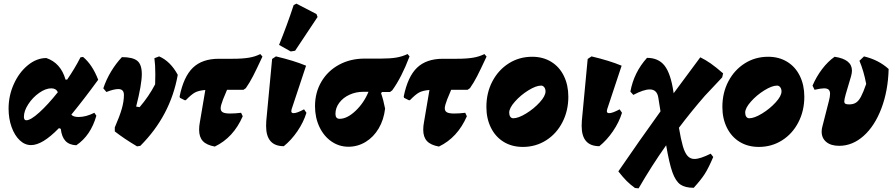

<svg xmlns="http://www.w3.org/2000/svg" viewBox="-20 -793 4902 1052"><path d="M411 -152Q451 -152 497 -175L508 -159Q477 -50 398 3Q359 1 338.5 -21Q318 -43 313 -87L303 -91Q256 -43 218.5 -20.5Q181 2 150 2Q116 2 88 -24.5Q60 -51 43.5 -97Q27 -143 27 -198Q27 -269 56 -333Q85 -397 133 -436Q181 -475 234 -475Q313 -448 339 -357H348Q390 -418 421 -479L435 -481Q486 -439 518 -356Q440 -249 371 -165Q381 -152 411 -152ZM297 -288Q287 -309 261 -309Q230 -309 194.5 -284Q159 -259 135 -222Q111 -185 111 -153Q111 -134 124 -134Q148 -134 195.5 -177Q243 -220 297 -288Z M954 -383Q914 -159 749 6L731 9Q660 -33 609 -73V-95L633 -110L609 -95Q636 -157 647.5 -197.5Q659 -238 659 -273Q659 -305 628 -305Q604 -305 563 -289L546 -309Q562 -357 588.5 -401Q615 -445 648 -480Q707 -480 732 -460Q757 -440 757 -387Q757 -331 726 -209L745 -206Q795 -264 830 -331L831 -386Q831 -438 826 -474L852 -484Q914 -457 954 -383Z M1418 -483Q1385 -412 1366.5 -376Q1348 -340 1327 -310L1314 -301H1224L1202 -248Q1189 -214 1189 -200Q1189 -184 1201 -177.5Q1213 -171 1241 -171Q1269 -171 1301 -175L1310 -156Q1259 -39 1157 10Q1112 2 1091.5 -20Q1071 -42 1071 -82Q1071 -103 1075 -123L1105 -300Q1068 -297 1048 -286Q1028 -275 998 -244H992L966 -257L964 -264Q986 -373 1037 -422Q1088 -471 1179 -471H1255Q1309 -471 1344.5 -477Q1380 -483 1406 -497Z M1438 -103Q1438 -121 1439 -131L1471 -470L1492 -484Q1590 -461 1657 -433L1578 -195Q1576 -187 1576 -184Q1576 -173 1589 -173Q1607 -173 1646 -194L1659 -175Q1643 -123 1609.5 -74Q1576 -25 1535 8Q1438 8 1438 -103ZM1597 -515 1573 -511 1509 -547Q1554 -658 1589 -765L1604 -773L1714 -716L1720 -700Z M2224 -484Q2180 -368 2129 -298L2117 -289H2073L2068 -282Q2081 -245 2090 -198Q2083 -137 2055 -89.5Q2027 -42 1983.5 -15.5Q1940 11 1889 11Q1838 11 1796 -18Q1754 -47 1730 -98Q1706 -149 1706 -211Q1706 -286 1741 -345.5Q1776 -405 1838 -438.5Q1900 -472 1978 -472H2069Q2118 -472 2151 -477.5Q2184 -483 2213 -497ZM1999 -290H1970Q1930 -290 1895 -274Q1860 -258 1839 -230Q1818 -202 1818 -169Q1818 -142 1841 -142Q1882 -142 1928 -185.5Q1974 -229 1999 -290Z M2646 -483Q2613 -412 2594.5 -376Q2576 -340 2555 -310L2542 -301H2452L2430 -248Q2417 -214 2417 -200Q2417 -184 2429 -177.5Q2441 -171 2469 -171Q2497 -171 2529 -175L2538 -156Q2487 -39 2385 10Q2340 2 2319.5 -20Q2299 -42 2299 -82Q2299 -103 2303 -123L2333 -300Q2296 -297 2276 -286Q2256 -275 2226 -244H2220L2194 -257L2192 -264Q2214 -373 2265 -422Q2316 -471 2407 -471H2483Q2537 -471 2572.5 -477Q2608 -483 2634 -497Z M2645 -207Q2645 -285 2678 -347.5Q2711 -410 2768 -446Q2825 -482 2896 -482Q2955 -482 3000 -454.5Q3045 -427 3069.5 -377Q3094 -327 3094 -263Q3094 -186 3061.5 -123Q3029 -60 2972 -24Q2915 12 2845 12Q2785 12 2740 -15.5Q2695 -43 2670 -93Q2645 -143 2645 -207ZM2969 -292Q2969 -306 2962 -315Q2955 -324 2945 -324Q2917 -324 2875 -298Q2833 -272 2801.5 -236.5Q2770 -201 2770 -176Q2770 -162 2776 -153.5Q2782 -145 2792 -145Q2820 -145 2862.5 -171Q2905 -197 2937 -232Q2969 -267 2969 -292Z M3167 -103Q3167 -121 3168 -131L3200 -470L3221 -484Q3319 -461 3386 -433L3307 -195Q3305 -187 3305 -184Q3305 -173 3318 -173Q3336 -173 3375 -194L3388 -175Q3372 -123 3338.5 -74Q3305 -25 3264 8Q3167 8 3167 -103Z M3842 -268Q3768 -183 3700 -93Q3711 -28 3721.5 8Q3732 44 3747 61Q3762 78 3785 78Q3816 78 3874 49L3888 67Q3862 128 3841.5 160Q3821 192 3781 236Q3734 236 3708 218Q3682 200 3664.5 151.5Q3647 103 3630 3Q3552 113 3479 239L3459 237Q3433 218 3413.5 198.5Q3394 179 3368 146Q3483 -22 3599 -183L3587 -258Q3580 -303 3540 -303Q3507 -303 3450 -273L3434 -291Q3453 -396 3525 -476Q3588 -476 3621.5 -433Q3655 -390 3670 -289L3671 -282L3817 -479Q3846 -465 3874.5 -445Q3903 -425 3942 -391L3937 -369Z M3938 -207Q3938 -285 3971 -347.5Q4004 -410 4061 -446Q4118 -482 4189 -482Q4248 -482 4293 -454.5Q4338 -427 4362.5 -377Q4387 -327 4387 -263Q4387 -186 4354.5 -123Q4322 -60 4265 -24Q4208 12 4138 12Q4078 12 4033 -15.5Q3988 -43 3963 -93Q3938 -143 3938 -207ZM4262 -292Q4262 -306 4255 -315Q4248 -324 4238 -324Q4210 -324 4168 -298Q4126 -272 4094.5 -236.5Q4063 -201 4063 -176Q4063 -162 4069 -153.5Q4075 -145 4085 -145Q4113 -145 4155.5 -171Q4198 -197 4230 -232Q4262 -267 4262 -292Z M4482 -72Q4482 -87 4486 -100L4522 -241Q4528 -264 4528 -279Q4528 -295 4520 -302Q4512 -309 4495 -309Q4478 -309 4443 -301L4432 -324Q4453 -373 4484.5 -414.5Q4516 -456 4553 -482Q4648 -468 4648 -406Q4648 -393 4643 -375L4614 -277Q4606 -248 4606 -238Q4606 -228 4612 -224.5Q4618 -221 4633 -221Q4655 -221 4670 -230.5Q4685 -240 4697.5 -263.5Q4710 -287 4726 -333Q4713 -403 4689 -460L4714 -484Q4794 -465 4849 -415Q4846 -296 4809.5 -199.5Q4773 -103 4712 -48.5Q4651 6 4578 6Q4533 6 4507.5 -15Q4482 -36 4482 -72Z"/></svg>

Font: Alegreya Black
Style: Italic
Weight: 900
Italic angle: -7°
Designer: Juan Pablo del Peral
Foundry: Huerta Tipografica
Version: Version 2.007; ttfautohint (v1.6)